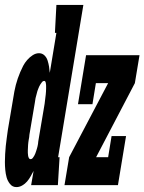

<svg xmlns="http://www.w3.org/2000/svg" viewBox="-47 -755 589 783"><path d="M20 8Q4 8 -6 -4.5Q-16 -17 -20 -31.5Q-24 -46 -25.5 -62Q-27 -78 -27 -94.5Q-27 -111 -26 -127Q-25 -143 -23.5 -159.5Q-22 -176 -19.5 -192Q-17 -208 -15 -225L7 -355Q9 -368 11.5 -381.5Q14 -395 17.5 -408.5Q21 -422 25.5 -435Q30 -448 35.5 -461Q41 -474 47.5 -486.5Q54 -499 64 -510.5Q74 -522 86.5 -530Q99 -538 112 -538Q125 -538 134 -529.5Q143 -521 147 -508.5Q151 -496 153 -483.5Q155 -471 156 -458L183 -621H177L183 -735H293L190 -114H196L189 0H80L90 -58Q84 -47 78 -36Q72 -25 63.5 -15Q55 -5 43.5 1.5Q32 8 20 8ZM78 -106Q83 -106 86.5 -110.5Q90 -115 92.5 -119.5Q95 -124 97 -129Q99 -134 100.5 -139Q102 -144 103.5 -148.5Q105 -153 106 -158Q107 -163 108 -168Q109 -173 109 -178L131 -308Q132 -314 133 -320Q134 -326 135 -332Q136 -338 136.5 -344.5Q137 -351 138 -357Q139 -363 139.5 -369Q140 -375 140.5 -381Q141 -387 141 -393Q141 -399 141 -405Q141 -411 139.5 -418Q138 -425 133 -425Q128 -425 124.5 -420.5Q121 -416 118 -411.5Q115 -407 113 -402.5Q111 -398 109 -393Q107 -388 105.5 -383.5Q104 -379 103 -374Q102 -369 100.5 -364.5Q99 -360 98 -355Q97 -350 96.5 -345.5Q96 -341 95 -336L73 -206Q73 -201 72 -195.5Q71 -190 70 -184.5Q69 -179 68.5 -174Q68 -169 67.5 -163.5Q67 -158 67 -152.5Q67 -147 66.5 -142Q66 -137 66.5 -131.5Q67 -126 67.5 -121Q68 -116 70.5 -111Q73 -106 78 -106ZM216 0 235 -114 394 -416H344L330 -330H271L304 -530H522L503 -416L345 -114H394L408 -200H467L434 0Z"/></svg>

Font: Iosevka Slab Heavy Oblique
Style: Regular
Weight: 900
Italic angle: -9°
Monospace: yes
Designer: Belleve Invis
Foundry: Belleve Invis
Version: Version 11.1.1; ttfautohint (v1.8.3)